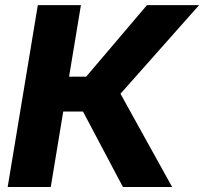

<svg xmlns="http://www.w3.org/2000/svg" viewBox="-20 -748 816 768"><path d="M10.7 0 131.3 -727.5H303.7L256.3 -441.4H324.7L567.9 -727.5H776.4L461.9 -373L668.5 0H471.7L312 -301.8H232.9L183.1 0Z"/></svg>

Font: Inter 16pt ExtraBold
Style: Italic
Weight: 800
Italic angle: -9.3988°
Version: Version 4.001;git-66647c0bb